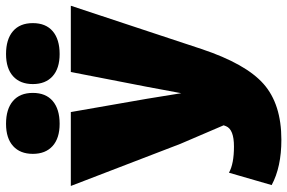

<svg xmlns="http://www.w3.org/2000/svg" viewBox="-190 -578 975 652"><g transform="rotate(-90 298.0 -252.5)"><path d="M203 -720Q253 -720 280.5 -696.5Q308 -673 308 -629Q308 -585 280.5 -561.5Q253 -538 203 -538Q154 -538 127.5 -562Q101 -586 101 -629Q101 -672 127.5 -696Q154 -720 203 -720ZM440 -720Q490 -720 517.5 -696.5Q545 -673 545 -629Q545 -585 517.5 -561.5Q490 -538 440 -538Q391 -538 364.5 -562Q338 -586 338 -629Q338 -672 364.5 -696Q391 -720 440 -720ZM604 -500 457 -56Q407 94 338.5 154.5Q270 215 149 215Q56 215 -5 182L37 37Q67 54 126 54Q184 54 195 27L198 19L135 -128L-8 -500H243L288 -242L307 -125L329 -243L379 -500Z"/></g></svg>

Font: Elaine Sans Black
Style: Regular
Weight: 900
Designer: Wei Huang
Foundry: Wei Huang
Version: Version 2.001;December 24, 2019;FontCreator 12.0.0.2547 64-b